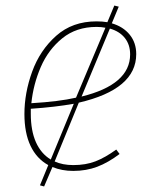

<svg xmlns="http://www.w3.org/2000/svg" viewBox="-20 -606 550 692"><path d="M264 -236 177 -24Q206 -11 244 -11Q289 -11 324 -24.5Q359 -38 399 -67L411 -51Q370 -20 330.5 -5Q291 10 244 10Q203 10 169 -4L139 66L124 62L154 -11Q112 -34 90 -80.5Q68 -127 68 -195Q68 -271 96 -348Q124 -425 182.5 -477Q241 -529 328 -529Q349 -529 367 -526L392 -586L408 -582L383 -522Q424 -510 447.5 -481Q471 -452 471 -411Q471 -284 264 -236ZM93 -234Q193 -240 254 -254L360 -506Q345 -509 328 -509Q255 -509 204.5 -468Q154 -427 127 -364.5Q100 -302 93 -234ZM376 -503 274 -258Q449 -301 449 -410Q449 -445 430 -469Q411 -493 376 -503ZM246 -232Q179 -220 91 -214V-196Q91 -135 109.5 -93.5Q128 -52 163 -31Z"/></svg>

Font: FiraGO Thin
Style: Italic
Weight: 100
Italic angle: -8°
Designer: bBox Type GmbH
Foundry: bBox Type GmbH
Version: Version 1.001